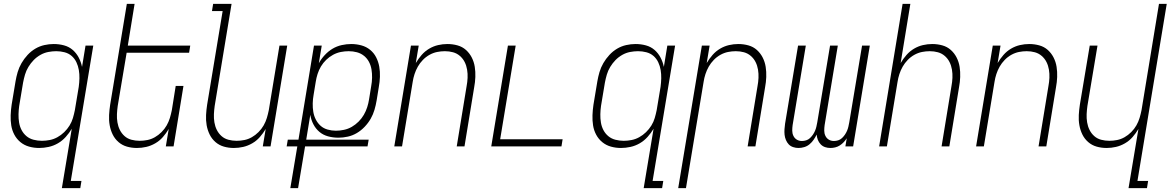

<svg xmlns="http://www.w3.org/2000/svg" viewBox="-20 -755 6040 990"><path d="M196 -29Q216 -29 236.5 -33Q257 -37 276 -47.5Q295 -58 311 -73.5Q327 -89 338.5 -107.5Q350 -126 356 -146.5Q362 -167 366 -187L386 -307Q389 -329 389.5 -351Q390 -373 386.5 -394Q383 -415 374 -434Q365 -453 349.5 -466.5Q334 -480 313 -485.5Q292 -491 270 -491Q250 -491 229 -487Q208 -483 188.5 -472Q169 -461 153.5 -445Q138 -429 126.5 -410Q115 -391 109 -370.5Q103 -350 99 -329L79 -209Q76 -188 75.5 -166Q75 -144 78.5 -123Q82 -102 91.5 -84Q101 -66 116.5 -53Q132 -40 153 -34.5Q174 -29 196 -29ZM299 215 350 -91Q337 -69 319 -49Q301 -29 278.5 -16Q256 -3 231 2.5Q206 8 182 8Q155 8 130 1Q105 -6 85.5 -22Q66 -38 54 -60.5Q42 -83 38 -108.5Q34 -134 35 -161Q36 -188 40 -215L60 -335Q64 -359 71 -383Q78 -407 91 -429.5Q104 -452 122 -471.5Q140 -491 162 -504Q184 -517 208.5 -522.5Q233 -528 257 -528Q285 -528 310.5 -521Q336 -514 355 -497.5Q374 -481 386 -458Q398 -435 403 -410L421 -520H461L345 178H400L394 215Z M686 8Q659 8 634.5 1Q610 -6 591 -22.5Q572 -39 561 -61.5Q550 -84 545.5 -109.5Q541 -135 542.5 -162Q544 -189 548 -215L634 -735H674L639 -520H961L955 -483H633L587 -209Q584 -188 583 -166.5Q582 -145 585.5 -124Q589 -103 598 -85Q607 -67 622 -53.5Q637 -40 657.5 -34.5Q678 -29 700 -29Q720 -29 740 -33Q760 -37 778.5 -47.5Q797 -58 813 -74Q829 -90 839.5 -108.5Q850 -127 856 -147Q862 -167 866 -187L886 -312H926L875 0H835L850 -90Q837 -68 820 -48.5Q803 -29 780.5 -16Q758 -3 734 2.5Q710 8 686 8Z M1186 8Q1159 8 1134.5 1Q1110 -6 1091 -22.5Q1072 -39 1061 -61.5Q1050 -84 1045.5 -109.5Q1041 -135 1042.5 -162Q1044 -189 1048 -215L1128 -698H1073L1079 -735H1174L1087 -209Q1084 -188 1083 -166.5Q1082 -145 1085.5 -124Q1089 -103 1098 -85Q1107 -67 1122 -53.5Q1137 -40 1157.5 -34.5Q1178 -29 1200 -29Q1220 -29 1240 -33Q1260 -37 1278.5 -47.5Q1297 -58 1313 -74Q1329 -90 1339.5 -108.5Q1350 -127 1356 -147Q1362 -167 1366 -187L1421 -520H1461L1375 0H1335L1350 -90Q1337 -68 1320 -48.5Q1303 -29 1280.5 -16Q1258 -3 1234 2.5Q1210 8 1186 8Z M1477 215 1513 0H1458L1464 -35H1519L1599 -520H1639L1624 -429Q1636 -451 1654.5 -471Q1673 -491 1695 -504Q1717 -517 1742 -522.5Q1767 -528 1791 -528Q1818 -528 1843.5 -521Q1869 -514 1888.5 -498Q1908 -482 1919.5 -459.5Q1931 -437 1935.5 -411.5Q1940 -386 1939 -359Q1938 -332 1933 -305L1922 -237Q1918 -213 1911 -189Q1904 -165 1891.5 -143Q1879 -121 1860.5 -101.5Q1842 -82 1820 -69Q1798 -56 1773.5 -50.5Q1749 -45 1725 -45Q1697 -45 1671.5 -52Q1646 -59 1627 -75Q1608 -91 1596 -114Q1584 -137 1580 -163L1559 -35H1881L1875 0H1553L1517 215ZM1712 -81Q1732 -81 1753.5 -85.5Q1775 -90 1794 -101Q1813 -112 1829 -128Q1845 -144 1856 -163Q1867 -182 1873.5 -202.5Q1880 -223 1883 -243L1894 -311Q1898 -332 1898.5 -354Q1899 -376 1895.5 -397Q1892 -418 1882.5 -436Q1873 -454 1857 -467Q1841 -480 1820.5 -485.5Q1800 -491 1778 -491Q1758 -491 1737.5 -487Q1717 -483 1697.5 -472.5Q1678 -462 1662 -446.5Q1646 -431 1635 -412.5Q1624 -394 1617.5 -373.5Q1611 -353 1608 -333L1597 -266Q1593 -244 1592.5 -221.5Q1592 -199 1595.5 -178Q1599 -157 1608.5 -138.5Q1618 -120 1633 -106.5Q1648 -93 1669 -87Q1690 -81 1712 -81Z M2013 0 2099 -520H2139L2124 -430Q2137 -452 2154 -471.5Q2171 -491 2193 -504Q2215 -517 2239 -522.5Q2263 -528 2287 -528Q2314 -528 2339 -521Q2364 -514 2382.5 -497.5Q2401 -481 2412.5 -458.5Q2424 -436 2428 -410.5Q2432 -385 2431 -358Q2430 -331 2425 -305L2375 0H2335L2386 -311Q2390 -332 2391 -353.5Q2392 -375 2388.5 -396Q2385 -417 2376 -435Q2367 -453 2351.5 -466.5Q2336 -480 2316 -485.5Q2296 -491 2274 -491Q2254 -491 2234 -487Q2214 -483 2195 -472.5Q2176 -462 2160.5 -446Q2145 -430 2134.5 -411.5Q2124 -393 2117.5 -373Q2111 -353 2108 -333L2053 0Z M2513 0 2599 -520H2639L2559 -37H2881L2875 0Z M3196 -29Q3216 -29 3236.5 -33Q3257 -37 3276 -47.5Q3295 -58 3311 -73.5Q3327 -89 3338.5 -107.5Q3350 -126 3356 -146.5Q3362 -167 3366 -187L3386 -307Q3389 -329 3389.5 -351Q3390 -373 3386.5 -394Q3383 -415 3374 -434Q3365 -453 3349.5 -466.5Q3334 -480 3313 -485.5Q3292 -491 3270 -491Q3250 -491 3229 -487Q3208 -483 3188.5 -472Q3169 -461 3153.5 -445Q3138 -429 3126.5 -410Q3115 -391 3109 -370.5Q3103 -350 3099 -329L3079 -209Q3076 -188 3075.5 -166Q3075 -144 3078.5 -123Q3082 -102 3091.5 -84Q3101 -66 3116.5 -53Q3132 -40 3153 -34.5Q3174 -29 3196 -29ZM3299 215 3350 -91Q3337 -69 3319 -49Q3301 -29 3278.5 -16Q3256 -3 3231 2.5Q3206 8 3182 8Q3155 8 3130 1Q3105 -6 3085.5 -22Q3066 -38 3054 -60.5Q3042 -83 3038 -108.5Q3034 -134 3035 -161Q3036 -188 3040 -215L3060 -335Q3064 -359 3071 -383Q3078 -407 3091 -429.5Q3104 -452 3122 -471.5Q3140 -491 3162 -504Q3184 -517 3208.5 -522.5Q3233 -528 3257 -528Q3285 -528 3310.5 -521Q3336 -514 3355 -497.5Q3374 -481 3386 -458Q3398 -435 3403 -410L3421 -520H3461L3345 178H3400L3394 215Z M3477 215 3599 -520H3639L3624 -430Q3637 -452 3654 -471.5Q3671 -491 3693 -504Q3715 -517 3739 -522.5Q3763 -528 3787 -528Q3814 -528 3839 -521Q3864 -514 3882.5 -497.5Q3901 -481 3912.5 -458.5Q3924 -436 3928 -410.5Q3932 -385 3931 -358Q3930 -331 3925 -305L3875 0H3835L3886 -311Q3890 -332 3891 -353.5Q3892 -375 3888.5 -396Q3885 -417 3876 -435Q3867 -453 3851.5 -466.5Q3836 -480 3816 -485.5Q3796 -491 3774 -491Q3754 -491 3734 -487Q3714 -483 3695 -472.5Q3676 -462 3660.5 -446Q3645 -430 3634.5 -411.5Q3624 -393 3617.5 -373Q3611 -353 3608 -333L3517 215Z M4262 8Q4247 8 4234 3.5Q4221 -1 4211.5 -11Q4202 -21 4197 -34Q4192 -47 4191 -61Q4184 -47 4175 -34Q4166 -21 4154 -11Q4142 -1 4127 3.5Q4112 8 4097 8Q4083 8 4069.5 3.5Q4056 -1 4047 -10.5Q4038 -20 4032.5 -33Q4027 -46 4025.5 -60Q4024 -74 4025 -88.5Q4026 -103 4028 -117L4095 -520H4135L4067 -110Q4065 -96 4065 -81.5Q4065 -67 4071 -54.5Q4077 -42 4088.5 -35Q4100 -28 4115 -28Q4126 -28 4137 -31.5Q4148 -35 4156.5 -43Q4165 -51 4171.5 -60.5Q4178 -70 4182.5 -80.5Q4187 -91 4189.5 -102Q4192 -113 4194 -124L4260 -520H4300L4232 -110Q4230 -96 4230 -81.5Q4230 -67 4236 -54.5Q4242 -42 4253.5 -35Q4265 -28 4280 -28Q4291 -28 4302 -31.5Q4313 -35 4321.5 -43Q4330 -51 4336.5 -60.5Q4343 -70 4347.5 -80.5Q4352 -91 4354.5 -102Q4357 -113 4359 -124L4425 -520H4465L4379 0H4339L4346 -42Q4339 -31 4330 -21.5Q4321 -12 4310 -5Q4299 2 4286.5 5Q4274 8 4262 8Z M4513 0 4634 -735H4674L4624 -430Q4637 -452 4654 -471.5Q4671 -491 4693 -504Q4715 -517 4739 -522.5Q4763 -528 4787 -528Q4814 -528 4839 -521Q4864 -514 4882.5 -497.5Q4901 -481 4912.5 -458.5Q4924 -436 4928 -410.5Q4932 -385 4931 -358Q4930 -331 4925 -305L4875 0H4835L4886 -311Q4890 -332 4891 -353.5Q4892 -375 4888.5 -396Q4885 -417 4876 -435Q4867 -453 4851.5 -466.5Q4836 -480 4816 -485.5Q4796 -491 4774 -491Q4754 -491 4734 -487Q4714 -483 4695 -472.5Q4676 -462 4660.5 -446Q4645 -430 4634.5 -411.5Q4624 -393 4617.5 -373Q4611 -353 4608 -333L4553 0Z M5013 0 5099 -520H5139L5124 -430Q5137 -452 5154 -471.5Q5171 -491 5193 -504Q5215 -517 5239 -522.5Q5263 -528 5287 -528Q5314 -528 5339 -521Q5364 -514 5382.5 -497.5Q5401 -481 5412.5 -458.5Q5424 -436 5428 -410.5Q5432 -385 5431 -358Q5430 -331 5425 -305L5375 0H5335L5386 -311Q5390 -332 5391 -353.5Q5392 -375 5388.5 -396Q5385 -417 5376 -435Q5367 -453 5351.5 -466.5Q5336 -480 5316 -485.5Q5296 -491 5274 -491Q5254 -491 5234 -487Q5214 -483 5195 -472.5Q5176 -462 5160.5 -446Q5145 -430 5134.5 -411.5Q5124 -393 5117.5 -373Q5111 -353 5108 -333L5053 0Z M5799 215 5850 -90Q5837 -68 5820 -48.5Q5803 -29 5780.5 -16Q5758 -3 5734 2.5Q5710 8 5686 8Q5659 8 5634.5 1Q5610 -6 5591 -22.5Q5572 -39 5561 -61.5Q5550 -84 5545.5 -109.5Q5541 -135 5542.5 -162Q5544 -189 5548 -215L5599 -520H5639L5587 -209Q5584 -188 5583 -166.5Q5582 -145 5585.5 -124Q5589 -103 5598 -85Q5607 -67 5622 -53.5Q5637 -40 5657.5 -34.5Q5678 -29 5700 -29Q5720 -29 5740 -33Q5760 -37 5778.5 -47.5Q5797 -58 5813 -74Q5829 -90 5839.5 -108.5Q5850 -127 5856 -147Q5862 -167 5866 -187L5956 -735H5996L5845 178H5900L5894 215Z"/></svg>

Font: Iosevka Extralight
Style: Italic
Weight: 200
Italic angle: -9°
Monospace: yes
Designer: Belleve Invis
Foundry: Belleve Invis
Version: Version 32.5.0; ttfautohint (v1.8.4)